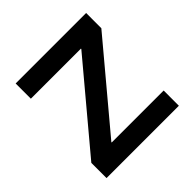

<svg xmlns="http://www.w3.org/2000/svg" viewBox="-138 -616 732 732"><g transform="rotate(-45 227.5 -250.0)"><path d="M35 -82 315 -416V-418H45V-500H425V-418L145 -84V-82H425V0H35Z"/></g></svg>

Font: PT Root UI Medium
Style: Regular
Weight: 500
Designer: Vitaly Kuzmin
Foundry: ParaType Ltd.
Version: Version 2.001G